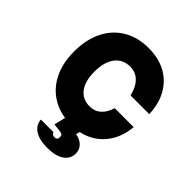

<svg xmlns="http://www.w3.org/2000/svg" viewBox="-230 -790 1160 1160"><g transform="rotate(45 350.0 -210.0)"><path d="M368 20Q276 20 208 -20Q140 -60 103 -133.5Q66 -207 66 -307Q66 -409 103.5 -484Q141 -559 209.5 -599.5Q278 -640 371 -640Q456 -640 518.5 -606Q581 -572 616.5 -509Q652 -446 655 -360H495Q482 -418 450 -450Q418 -482 371 -482Q309 -482 274 -436Q239 -390 239 -307Q239 -226 273 -182Q307 -138 367 -138Q409 -138 438.5 -164Q468 -190 482 -238H644Q637 -159 600.5 -101Q564 -43 504.5 -11.5Q445 20 368 20ZM320 -20H443L428 38Q467 45 488.5 67.5Q510 90 510 122Q510 168 471 194Q432 220 362 220Q295 220 256.5 195Q218 170 215 126H323Q328 144 349 144Q372 144 372 120Q372 97 347 95L294 89Z"/></g></svg>

Font: Martian Mono ExtraBold
Style: Regular
Weight: 800
Monospace: yes
Designer: Roman Shamin
Foundry: Evil Martians
Version: Version 1.000; ttfautohint (v1.8.4.7-5d5b)